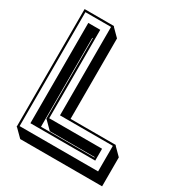

<svg xmlns="http://www.w3.org/2000/svg" viewBox="-183 -855 983 1046"><g transform="rotate(30 308.0 -332.5)"><path d="M496.1 -56.2H213.9L166.5 -103.5H163.6V-612.3H160.2V-53.2H496.1ZM563.5 -168 610.8 -120.6V61.5H95.7L48.3 14.2H45.4V-727.1H231V-724.1L278.3 -676.8V-170.9H563.5ZM508.3 -41H100.6V-671.9H175.8V-115.7H508.3ZM551.3 -158.7H218.8V-714.8H57.6V2H551.3Z"/></g></svg>

Font: Gondrin
Style: Regular
Weight: 400
Designer: Peter Wiegel, original typeface by Carl Albert Fahrenwaldt 1901
Foundry: Peter Wiegel
Version: Version 1.000 2010 initial release